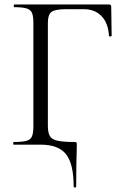

<svg xmlns="http://www.w3.org/2000/svg" viewBox="-20 -645 553 856"><path d="M308.4 187Q308.4 85.4 274.4 42.7Q240.4 0 162.2 0H41Q39 0 39 -6Q39 -12 41 -12Q78.8 -12 97.5 -17Q116.2 -22 122.5 -37Q128.8 -52 128.8 -81V-544Q128.8 -573 122.6 -587.5Q116.4 -602 98.2 -607.5Q80 -613 43.4 -613Q41.2 -613 41.2 -619Q41.2 -625 43.4 -625H465.8Q475.8 -625 475.8 -616L477.8 -485.6Q477.8 -482.6 471.9 -482.5Q466 -482.4 465.8 -485.4Q462.4 -542.4 432.6 -573.2Q402.8 -604 354.2 -604H274.6Q225.4 -604 209.4 -591.8Q193.4 -579.6 193.4 -543V-85Q193.4 -54.4 202 -38.9Q210.6 -23.4 236.1 -17.7Q261.6 -12 311 -12Q319.2 -12 320.8 -10Q322.4 -8 322.4 0Q322.4 13.8 321.9 31.4Q321.4 49 320.5 84.3Q319.6 119.6 319.6 187Q319.6 191 314 191Q308.4 191 308.4 187Z"/></svg>

Font: Cormorant Infant Light
Style: Regular
Weight: 300
Designer: Christian Thalmann (Catharsis Fonts)
Foundry: Catharsis Fonts
Version: Version 4.001